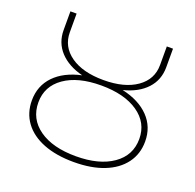

<svg xmlns="http://www.w3.org/2000/svg" viewBox="-124 -829 978 962"><g transform="rotate(20 365.0 -348.0)"><path d="M365 4Q272 4 204 -22.5Q136 -49 99.5 -98.5Q63 -148 63 -215Q63 -293 114 -346Q165 -399 257 -419Q179 -439 135.5 -486Q92 -533 92 -601V-700H125V-601Q125 -524 189.5 -478.5Q254 -433 365 -433Q476 -433 541 -478.5Q606 -524 606 -601V-700H639V-601Q639 -533 595.5 -486Q552 -439 473 -419Q564 -399 615.5 -346Q667 -293 667 -215Q667 -148 630 -98.5Q593 -49 525.5 -22.5Q458 4 365 4ZM365 -27Q489 -27 562 -78Q635 -129 635 -217Q635 -303 562 -353.5Q489 -404 365 -404Q241 -404 169 -353.5Q97 -303 97 -217Q97 -129 169 -78Q241 -27 365 -27Z"/></g></svg>

Font: Montserrat ExtraLight
Style: Regular
Weight: 200
Designer: Julieta Ulanovsky
Foundry: Julieta Ulanovsky
Version: Version 9.000; ttfautohint (v1.8.4.7-5d5b)